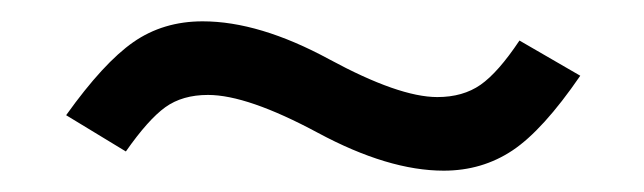

<svg xmlns="http://www.w3.org/2000/svg" viewBox="-20 -354 604 180"><path d="M170 -334Q223 -334 288.5 -298.5Q354 -263 390 -263Q414 -263 430.5 -274.5Q447 -286 467 -316L524 -283Q489 -232 460.5 -213Q432 -194 396 -194Q344 -194 278 -229.5Q212 -265 175 -265Q151 -265 135 -253.5Q119 -242 98 -212L42 -246Q77 -295 105 -314.5Q133 -334 170 -334Z"/></svg>

Font: MM Ethnic
Style: Regular
Weight: 400
Designer: Khon Soe Zaw Thu
Version: Version 1.00 July 18, 2016, initial release